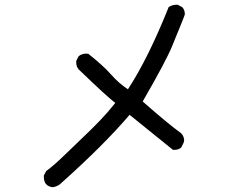

<svg xmlns="http://www.w3.org/2000/svg" viewBox="-20 -745 1040 806"><path d="M201 41Q164 36 164 -2V-8L174 -27Q207 -51 251.5 -94.5Q296 -138 331 -171Q366 -204 400.5 -240Q435 -276 464 -313Q429 -339 310 -454Q300 -466 300 -483V-489L310 -509Q324 -520 342 -520L351 -519Q415 -468 446.5 -432Q478 -396 517 -370Q602 -500 688 -715Q702 -725 720 -725H726L745 -715Q756 -703 756 -685Q756 -681 702 -550Q675 -485 579 -319Q681 -229 741 -185Q753 -172 753 -155Q753 -148 741 -126Q730 -116 712 -116H706L524 -263Q415 -135 231 29Q217 39 201 41Z"/></svg>

Font: Xiaolai Mono SC
Style: Regular
Weight: 400
Monospace: yes
Designer: LXGW / Nozomi Seto
Version: Version 3.113;September 30, 2024